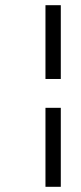

<svg xmlns="http://www.w3.org/2000/svg" viewBox="-20 -703 311 739"><path d="M155 16V-288H214V16ZM155 -399V-683H214V-399Z"/></svg>

Font: Junicode VF
Style: Italic
Weight: 400
Italic angle: -11°
Designer: Peter S. Baker
Version: Version 2.209